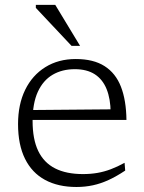

<svg xmlns="http://www.w3.org/2000/svg" viewBox="-20 -736 576 766"><path d="M282 -500.5Q353 -500.5 397.2 -472.2Q441.5 -444 462.5 -390Q483.5 -336 484.5 -257.5H103.5L100.5 -297L446.5 -300L421.5 -286.5Q421 -342 405.2 -380.8Q389.5 -419.5 358 -439.8Q326.5 -460 278.5 -460Q228 -460 190 -437.8Q152 -415.5 131 -369.8Q110 -324 110 -253.5Q110 -180.5 132.5 -133.8Q155 -87 199.8 -64.2Q244.5 -41.5 311 -41.5Q341.5 -41.5 368.8 -46.2Q396 -51 422.5 -61Q449 -71 477 -86.5L479.5 -55.5Q445 -32.5 413.5 -18Q382 -3.5 350.8 3.2Q319.5 10 285 10Q212 10 159.8 -18.2Q107.5 -46.5 79.8 -102.5Q52 -158.5 52 -241Q52 -319.5 80.5 -377.8Q109 -436 161 -468.2Q213 -500.5 282 -500.5ZM299.5 -553H265.5L123 -704.5V-716.5H200.5Z"/></svg>

Font: Newsreader 9pt Light
Style: Regular
Weight: 300
Designer: Hugues Gentile
Foundry: Production Type
Version: Version 1.003